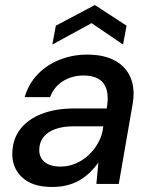

<svg xmlns="http://www.w3.org/2000/svg" viewBox="-20 -731 605 763"><path d="M188 12Q131 12 95.5 -7Q60 -26 43.5 -57.5Q27 -89 29 -126Q31 -180 61.5 -219Q92 -258 147 -279Q202 -300 274 -300H404Q412 -344 404 -373Q396 -402 373 -416.5Q350 -431 312 -431Q267 -431 231 -409Q195 -387 179 -345H78Q94 -399 130.5 -436.5Q167 -474 218 -494Q269 -514 326 -514Q395 -514 439 -489Q483 -464 500.5 -418.5Q518 -373 506 -311L452 0H363L371 -85Q357 -65 338.5 -47Q320 -29 297.5 -15.5Q275 -2 247.5 5Q220 12 188 12ZM221 -69Q253 -69 282.5 -82Q312 -95 335 -117.5Q358 -140 372.5 -168Q387 -196 390 -226V-229H271Q230 -229 199.5 -218Q169 -207 153 -186.5Q137 -166 136 -138Q135 -106 157 -87.5Q179 -69 221 -69ZM188 -554 202 -629 357 -711 483 -629 469 -554 344 -639Z"/></svg>

Font: DM Sans 16pt Medium
Style: Italic
Weight: 500
Italic angle: -10°
Version: Version 4.004;gftools[0.9.30]